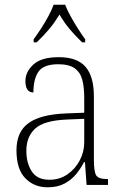

<svg xmlns="http://www.w3.org/2000/svg" viewBox="-20 -786 524 816"><path d="M182 10Q125 10 87.5 -28.5Q50 -67 50 -147Q50 -226 101.5 -263Q153 -300 262 -304L338 -307V-371Q338 -416 329.5 -447.5Q321 -479 297 -496Q273 -513 228 -513Q166 -513 144 -482Q122 -451 122 -393Q88 -393 88 -442Q88 -480 121.5 -511.5Q155 -543 230 -543Q308 -543 343.5 -502Q379 -461 379 -377V-109Q379 -56 389 -40.5Q399 -25 435 -25H439V0H348L341 -97H337Q324 -71 304 -46.5Q284 -22 254.5 -6Q225 10 182 10ZM190 -22Q233 -22 266.5 -45Q300 -68 319 -104.5Q338 -141 338 -181V-281L265 -278Q167 -274 129.5 -239.5Q92 -205 92 -145Q92 -93 115 -57.5Q138 -22 190 -22ZM123 -619Q137 -638 154 -664Q171 -690 185.5 -717Q200 -744 208 -766H257Q265 -744 280 -717Q295 -690 311.5 -664Q328 -638 342 -619V-606H329Q297 -637 275 -663.5Q253 -690 233 -724Q212 -690 190 -663.5Q168 -637 136 -606H123Z"/></svg>

Font: Noto Serif Armenian SemiCondensed ExtraLight
Style: Regular
Weight: 200
Width: 4
Designer: Monotype Design Team
Foundry: Monotype Imaging Inc.
Version: Version 2.008; ttfautohint (v1.8.4.7-5d5b)